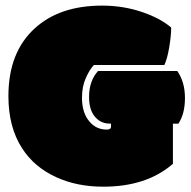

<svg xmlns="http://www.w3.org/2000/svg" viewBox="-20 -666 696 701"><path d="M337.9 -406.7H627.4Q655.3 -366.2 655.3 -308.3Q655.3 -250.5 631.3 -214.4H611.3V-67.9Q515.1 15.6 357.4 15.6Q261.2 15.6 186.5 -18.6Q105 -55.2 60.1 -125.5Q10.7 -202.6 10.7 -314.9Q10.7 -474.6 106.4 -562Q197.3 -645.5 352.5 -645.5Q429.2 -645.5 497.3 -622.6Q565.4 -599.6 605 -565.4Q605 -536.1 597.9 -493.7Q590.8 -451.2 580.1 -428.7H322.8Q307.1 -412.1 293.2 -380.9Q279.3 -349.6 279.3 -309.1Q279.3 -253.4 307.1 -221.7Q331.5 -192.9 369.6 -192.9Q385.3 -192.9 385.3 -203.6V-214.8H379.9Q347.7 -214.8 326.4 -240Q305.2 -265.1 305.2 -312Q305.2 -370.6 337.9 -406.7Z"/></svg>

Font: Modak
Style: Regular
Weight: 400
Version: Version 1.036;PS Version 1.000;hotconv 1.0.79;makeotf.lib2.5